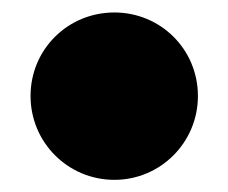

<svg xmlns="http://www.w3.org/2000/svg" viewBox="-20 -485 366 308"><path d="M163.5 -196.5C237.5 -196.5 297.5 -256.5 297.5 -331C297.5 -406 237.5 -465 163.5 -465C89 -465 29 -406 29 -331C29 -256.5 89 -196.5 163.5 -196.5Z"/></svg>

Font: RTM Light Light
Style: Regular
Weight: 300
Designer: after Tyler Finck
Foundry: An Endless Supply
Version: Version 1.000;Glyphs 3.2.1 (3258)